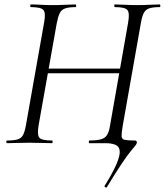

<svg xmlns="http://www.w3.org/2000/svg" viewBox="-20 -645 742 865"><path d="M461.2 198.6Q460.2 201.4 454.6 198.6Q449 195.8 451.6 191.8Q489.4 131 505.4 92.8Q521.4 54.6 519.3 34.6Q517.2 14.6 500 7.3Q482.8 0 453.4 0H382.2Q380.2 0 380.2 -6Q380.2 -12 382.2 -12Q416.8 -12 435.5 -17.6Q454.2 -23.2 463.1 -38.2Q472 -53.2 476 -81L557 -542Q564.8 -584.8 554.7 -598.9Q544.6 -613 497.8 -613Q494.8 -613 494.8 -619Q494.8 -625 497.8 -625Q517.4 -625 543.5 -623.5Q569.6 -622 598.2 -622Q626 -622 653 -623.5Q680 -625 699.6 -625Q702.4 -625 702.4 -619Q702.4 -613 699.6 -613Q669.6 -613 652.8 -607.5Q636 -602 628.2 -587.4Q620.4 -572.8 615.2 -544L533.2 -80.2Q527.4 -46.2 527.8 -32.1Q528.2 -18 541.7 -15Q555.2 -12 588 -12Q593.2 -12 595.2 -8.8Q597.2 -5.6 596.2 -0.6Q595.2 4.4 589.2 11.7Q583.2 19 568.1 37.3Q553 55.6 527.3 93.8Q501.6 132 461.2 198.6ZM11.4 0Q8.4 0 8.4 -6Q8.4 -12 11.4 -12Q42.4 -12 59.2 -17Q76 -22 83.9 -37Q91.8 -52 96.8 -81L178.8 -544Q186.8 -586.8 175.6 -599.9Q164.4 -613 118.4 -613Q116.4 -613 116.4 -619Q116.4 -625 118.4 -625Q139 -625 164.1 -623.5Q189.2 -622 217.8 -622Q247.4 -622 274.5 -623.5Q301.6 -625 321.2 -625Q323.2 -625 323.2 -619Q323.2 -613 321.2 -613Q290.2 -613 273.4 -607Q256.6 -601 249.2 -585.9Q241.8 -570.8 236 -542L154 -81Q146.8 -38 157.1 -25Q167.4 -12 214.2 -12Q217.2 -12 217.2 -6Q217.2 0 214.2 0Q193.8 0 167.2 -1Q140.6 -2 110.8 -2Q82.2 -2 56.6 -1Q31 0 11.4 0ZM161.6 -315 165.4 -335.8H547.6L545.4 -315Z"/></svg>

Font: Cormorant Light
Style: Italic
Weight: 300
Italic angle: -10°
Designer: Christian Thalmann (Catharsis Fonts)
Foundry: Catharsis Fonts
Version: Version 4.000